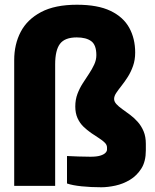

<svg xmlns="http://www.w3.org/2000/svg" viewBox="-20 -785 653 811"><path d="M408 6Q364 6 325 2Q286 -2 263 -10V-126Q285 -125 310.5 -124Q336 -123 362 -123Q388 -123 403 -127.5Q418 -132 425 -139Q432 -146 432 -153V-162Q432 -173 422.5 -182.5Q413 -192 398 -201.5Q383 -211 365.5 -223Q348 -235 332.5 -250Q317 -265 307.5 -286Q298 -307 298 -335Q298 -364 307 -388Q316 -412 329.5 -433Q343 -454 356 -473.5Q369 -493 378 -512.5Q387 -532 387 -552Q387 -595 365.5 -611Q344 -627 304 -627Q254 -627 233.5 -600Q213 -573 213 -513V0H40V-531Q40 -598 67.5 -650.5Q95 -703 153.5 -734Q212 -765 305 -765Q393 -765 447 -739Q501 -713 526 -667.5Q551 -622 551 -563Q551 -532 542 -506.5Q533 -481 520 -460.5Q507 -440 493.5 -423Q480 -406 471 -392.5Q462 -379 462 -367Q462 -356 471.5 -345.5Q481 -335 496.5 -324Q512 -313 529.5 -300Q547 -287 562 -270Q577 -253 586.5 -230.5Q596 -208 596 -177V-150Q596 -103 577 -73Q558 -43 529 -25.5Q500 -8 467.5 -1Q435 6 408 6Z"/></svg>

Font: Exo Thin ExtraBold
Style: Regular
Weight: 800
Version: Version 2.000